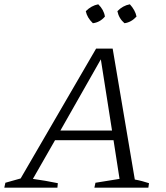

<svg xmlns="http://www.w3.org/2000/svg" viewBox="-53 -873 774 893"><path d="M574 -38Q591 -35 608 -30.5Q625 -26 640 -21L637 0H386L391 -23L503 -41L475 -221H203L100 -41Q129 -37 158 -32Q187 -27 216 -21L214 0H-33L-28 -23L43 -43L394 -647H471ZM228 -266H468L416 -597ZM404 -853Q430 -828 435 -796Q412 -769 379 -765Q352 -791 346 -821Q372 -847 404 -853ZM551 -853Q563 -840 571 -825.5Q579 -811 582 -796Q557 -769 526 -765Q500 -787 493 -821Q518 -847 551 -853Z"/></svg>

Font: Piazzolla Light
Style: Italic
Weight: 300
Italic angle: -11.3°
Designer: Juan Pablo del Peral
Foundry: Huerta Tipografica
Version: Version 1.330